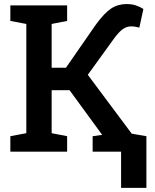

<svg xmlns="http://www.w3.org/2000/svg" viewBox="-20 -737 752 933"><path d="M30.3 0V-75.2L107.9 -89.8V-620.6L30.3 -635.3V-710.9H306.2V-635.3L231 -620.6V-407.7H300.3L445.3 -616.7Q486.8 -673.8 520 -695.6Q553.2 -717.3 595.2 -717.3Q620.6 -717.3 639.9 -710.9Q659.2 -704.6 676.8 -693.4L657.2 -603Q645.5 -605.5 636.5 -607.2Q627.4 -608.9 618.2 -608.9Q596.7 -608.9 578.1 -596.4Q559.6 -584 535.2 -551.3L406.7 -373.5L620.1 -87.4L691.4 -75.2V0H430.2V-75.2L476.6 -81.5L475.1 -83.5L317.9 -298.8H231V-89.8L306.2 -75.2V0ZM568.4 175.8V-67.9H691.4V175.8Z"/></svg>

Font: Roboto Slab Medium
Style: Regular
Weight: 500
Designer: Google
Version: Version 2.001; ttfautohint (v1.8.3)